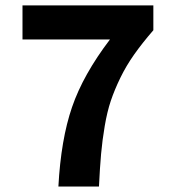

<svg xmlns="http://www.w3.org/2000/svg" viewBox="-20 -680 640 700"><path d="M192.9 0Q202.1 -171.4 242.7 -289.6Q283.2 -407.7 380.9 -536.1H62V-660.2H539.1V-569.8Q498.5 -522.9 469.2 -481.4Q439.9 -439.9 418.7 -396.2Q397.5 -352.5 384 -312.5Q370.6 -272.5 361.8 -220.5Q353 -168.5 348.6 -119.4Q344.2 -70.3 340.8 0Z"/></svg>

Font: Office Code Pro Bold
Style: Regular
Weight: 700
Designer: Nathan Rutzky & Paul D. Hunt
Foundry: Adobe Systems Incorporated
Version: Version 1.004;PS 001.004;hotconv 1.0.70;makeotf.lib2.5.58329